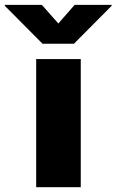

<svg xmlns="http://www.w3.org/2000/svg" viewBox="-100 -775 482 795"><path d="M49.8 -530.3H234.4V0H49.8ZM141.6 -677.7 209 -754.9H362.3V-751L206.1 -593.8H76.2L-80.1 -751V-754.9H73.2Z"/></svg>

Font: Pretendard GOV Black
Style: Regular
Weight: 900
Designer: Base glyphs from Inter by Rasmus Andersson; Hangeul glyphs from Noto Sans CJK(Source Han Sans) by Jang Soo-young and Kan
Foundry: Kil Hyung-jin
Version: Version 1.309